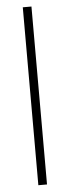

<svg xmlns="http://www.w3.org/2000/svg" viewBox="-54 -881 297 817"><g transform="rotate(-5 94.0 -473.0)"><path d="M113 -93V-853H76V-93Z"/></g></svg>

Font: Noto Sans Kannada UI Condensed ExtraLight
Style: Regular
Weight: 200
Width: 3
Designer: Jelle Bosma - Monotype Design Team
Foundry: Monotype Imaging Inc.
Version: Version 2.005